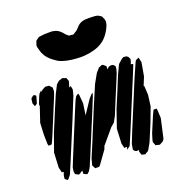

<svg xmlns="http://www.w3.org/2000/svg" viewBox="-137 -881 937 1000"><g transform="rotate(-20 331.5 -381.0)"><path d="M251 -412 203 -294 124 -104 93 -31 80 -15 74 -9 67 -14 60 -20V-25L62 -39L68 -56L64 -57L58 -58L56 -65L51 -86L55 -168L90 -266L140 -386L168 -452L191 -497L207 -511L220 -515L228 -518L238 -514L248 -511L251 -503L255 -493L253 -485L247 -465L245 -459L255 -464L257 -454L259 -443ZM582 -414 466 -134 437 -66 418 -51 420 -57 422 -67V-66H414L408 -65L406 -71L401 -92L405 -173L438 -269L479 -367L508 -438L531 -486L555 -507L565 -512L581 -510L589 -504L596 -490L593 -477L587 -461L588 -463H593L600 -461L597 -451ZM485 -401 433 -276 418 -239 401 -208 380 -190 331 -132 316 -114 315 -115 307 -94 256 -23 250 -18H238H229L226 -23L219 -36L221 -46L228 -72L260 -148L334 -328L378 -431L406 -481L426 -504L445 -512L451 -510L465 -498L466 -479L470 -485L476 -491L490 -494L500 -492L510 -482L509 -466L503 -445ZM156 -445 78 -256 64 -224 58 -213 52 -211 40 -212 38 -223 37 -274 40 -338 69 -424 66 -425 69 -436 83 -471 89 -483 103 -496 102 -490 101 -486 109 -495 121 -502 129 -506 140 -505 150 -504 156 -497 164 -489V-480V-468ZM44 -429 37 -447 38 -456 40 -471 45 -478 58 -486 69 -479 68 -472 58 -438ZM618 -283 610 -222 579 -140 541 -49 523 -17 517 -8 508 -3 499 3 490 1 479 -2 475 -15 473 -23 474 -31 465 -28 455 -31 446 -41 447 -49 451 -72 477 -137 582 -390 615 -465 620 -474 630 -479 638 -482 639 -477 644 -455 631 -381 612 -334 615 -333 616 -323ZM285 -357 276 -296 275 -293 325 -368 343 -388 350 -392 349 -387 345 -374 322 -317 223 -79 203 -32 192 -14 180 -3 175 -5 161 -11V-19V-30L144 -19L137 -16L119 -26L117 -41L120 -62L138 -107L237 -347L254 -387L264 -405L278 -414L281 -405ZM639 -147 615 -40 607 -29 594 -22 587 -18 571 -22 565 -23 563 -28 557 -43 559 -54 569 -87 606 -175 615 -194 619 -201H627H635L637 -190ZM226 -618Q212 -627 200 -638Q188 -649 179 -663Q174 -671 170.5 -679.5Q167 -688 165 -697Q163 -703 161 -711Q159 -719 160 -725Q161 -728 162 -731Q163 -734 164 -736Q165 -739 166 -742Q167 -745 168 -747Q169 -749 171 -750Q173 -751 175 -752Q177 -754 180 -756.5Q183 -759 186 -760Q188 -761 191 -761.5Q194 -762 196 -762Q207 -764 217.5 -764.5Q228 -765 239 -765Q247 -765 255 -765Q263 -765 271 -763Q292 -759 307 -743Q313 -738 317.5 -731.5Q322 -725 329 -720Q331 -719 333 -716.5Q335 -714 337 -714Q340 -713 344 -713Q348 -713 351 -713Q353 -712 355.5 -711.5Q358 -711 360 -712Q362 -712 365 -714Q368 -716 370 -718Q372 -719 374.5 -720.5Q377 -722 379 -723Q388 -730 395 -738.5Q402 -747 411 -753Q427 -763 446.5 -764Q466 -765 484 -764Q491 -764 500 -763Q509 -762 516 -759Q519 -757 525 -753.5Q531 -750 533 -747Q534 -745 535 -742Q536 -739 537 -737Q538 -735 539.5 -732Q541 -729 541 -727Q543 -721 542 -713.5Q541 -706 539 -700Q531 -677 514.5 -654Q498 -631 476 -617Q455 -604 431.5 -597.5Q408 -591 385 -589Q374 -587 352.5 -587.5Q331 -588 306.5 -591Q282 -594 260 -601Q238 -608 226 -618Z"/></g></svg>

Font: Rubik Marker Hatch
Style: Regular
Weight: 400
Designer: Hubert and Fischer, NaN
Foundry: Hubert & Fischer, NaN
Version: Version 2.200